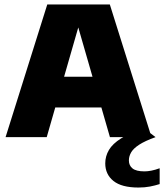

<svg xmlns="http://www.w3.org/2000/svg" viewBox="-20 -615 736 861"><path d="M5 0 192 -595H472.5L659.5 0H473L322.5 -521.5H339.5L189.5 0ZM164 -133 203.5 -271H459.5L499 -133ZM601 226Q525.5 226 488.8 196.5Q452 167 452 117.5Q452 85.5 468.5 57.5Q485 29.5 523.2 5.5Q561.5 -18.5 627.5 -38.5L677.5 0Q630 17 604 34Q578 51 568 68.5Q558 86 558 104.5Q558 127.5 574.5 140.5Q591 153.5 628 153.5Q642 153.5 658.8 150.2Q675.5 147 696 139.5V210.5Q675.5 217 652.5 221.5Q629.5 226 601 226Z"/></svg>

Font: Encode Sans SC ExtraBold
Style: Regular
Weight: 800
Version: Version 3.002